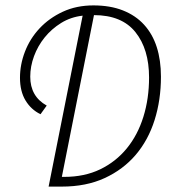

<svg xmlns="http://www.w3.org/2000/svg" viewBox="-20 -691 640 711"><path d="M160 0 286 -633Q242 -628 206.5 -606Q171 -584 145.5 -552.5Q120 -521 106 -483Q92 -445 92 -407Q92 -334 153 -300L130 -268Q95 -285 74.5 -319Q54 -353 54 -403Q54 -452 72.5 -500Q91 -548 126.5 -586Q162 -624 212.5 -647.5Q263 -671 326 -671Q388 -671 435 -652.5Q482 -634 513.5 -599.5Q545 -565 560.5 -516.5Q576 -468 576 -407Q576 -321 552.5 -246.5Q529 -172 482.5 -117.5Q436 -63 367.5 -31.5Q299 0 209 0ZM209 -36H218Q293 -36 351 -64Q409 -92 449.5 -141.5Q490 -191 511 -258.5Q532 -326 532 -404Q532 -509 481.5 -572Q431 -635 328 -635Z"/></svg>

Font: Source Code Pro Light
Style: Italic
Weight: 300
Italic angle: -11°
Monospace: yes
Designer: Paul D. Hunt, Teo Tuominen
Foundry: Adobe Systems Incorporated
Version: Version 1.050;PS 1.000;hotconv 16.6.51;makeotf.lib2.5.65220